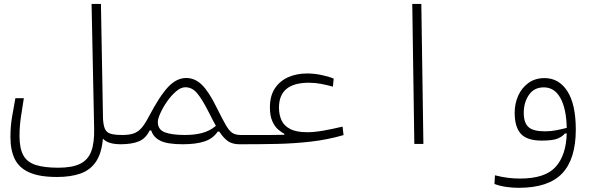

<svg xmlns="http://www.w3.org/2000/svg" viewBox="-20 -713 2970 951"><path d="M580.1 1.5Q545.4 1.5 523.7 -5.6Q502 -12.7 489.7 -26.4Q483.4 46.4 455.3 87.9Q427.2 129.4 378.9 146.5Q330.6 163.6 262.2 163.6Q175.8 163.6 125.2 141.1Q74.7 118.7 53.2 74.7Q31.7 30.8 31.7 -33.7Q31.7 -87.4 39.8 -134.8Q47.9 -182.1 56.2 -226.6H98.1Q91.8 -184.1 84.2 -137.5Q76.7 -90.8 76.7 -38.6Q76.7 22 95.5 56.2Q114.3 90.3 156.7 104Q199.2 117.7 269 117.7Q337.4 117.7 376.7 98.4Q416 79.1 431.9 36.9Q447.8 -5.4 446.3 -74.7L433.6 -693.4H480L490.2 -124.5Q492.2 -91.8 499.8 -74.5Q507.3 -57.1 527.3 -50.8Q547.4 -44.4 585.9 -44.4Q604.5 -44.4 613.5 -40.8Q622.6 -37.1 622.6 -22Q622.6 -5.9 610.1 -2.2Q597.7 1.5 580.1 1.5Z M577.1 1.5Q559.6 1.5 559.6 -19.5Q559.6 -29.8 564.7 -37.1Q569.8 -44.4 585.9 -44.4Q620.1 -44.4 642.1 -52Q664.1 -59.6 680.9 -79.1Q697.8 -98.6 716.3 -133.8Q771.5 -238.8 813.2 -282.7Q855 -326.7 902.3 -326.7Q945.3 -326.7 979.7 -293.2Q1014.2 -259.8 1052.7 -181.2Q1081.1 -124 1097.9 -94.7Q1114.7 -65.4 1130.6 -54.9Q1146.5 -44.4 1171.9 -44.4Q1198.7 -44.4 1198.7 -20Q1198.7 -7.8 1191.2 -3.2Q1183.6 1.5 1166 1.5Q1132.8 1.5 1110.8 -12.7Q1088.9 -26.9 1066.4 -61H1058.1Q1035.6 -26.9 993.4 -12.7Q951.2 1.5 884.8 1.5Q810.1 1.5 774.9 -15.6Q739.7 -32.7 729 -66.9H721.2Q702.1 -26.9 667.2 -12.7Q632.3 1.5 577.1 1.5ZM1049.3 -89.4Q1041.5 -104 1032.5 -120.8Q1023.4 -137.7 1013.7 -157.7Q981.4 -221.7 956.5 -251.2Q931.6 -280.8 898.4 -280.8Q875.5 -280.8 851.6 -260Q827.6 -239.3 807.1 -209.7Q786.6 -180.2 774.2 -152.1Q761.7 -124 761.7 -108.9Q761.7 -70.8 796.6 -57.6Q831.5 -44.4 896 -44.4Q942.9 -44.4 980.2 -54Q1017.6 -63.5 1049.3 -89.4Z M1163.6 1.5 1171.9 -44.4Q1188 -44.4 1203.1 -44.4Q1218.3 -44.4 1231.9 -44.4Q1278.8 -44.4 1316.7 -44.4Q1354.5 -44.4 1388.2 -45.4V-50.3Q1373.5 -57.6 1356.9 -72.3Q1340.3 -86.9 1328.6 -113.3Q1316.9 -139.6 1316.9 -181.2Q1316.9 -237.8 1341.3 -274.9Q1365.7 -312 1407.5 -330.6Q1449.2 -349.1 1501 -349.1Q1535.2 -349.1 1571 -341.8Q1606.9 -334.5 1632.8 -323.7L1628.9 -283.7Q1600.1 -292 1570.1 -297.6Q1540 -303.2 1509.8 -303.2Q1361.8 -303.2 1361.8 -180.2Q1361.8 -145 1374.3 -117.4Q1386.7 -89.8 1417.5 -74Q1448.2 -58.1 1502 -58.1Q1536.6 -58.1 1580.1 -65.7Q1623.5 -73.2 1676.8 -85.9L1681.6 -43.9Q1603 -21 1519.5 -11.5Q1436 -2 1351.8 -0.2Q1267.6 1.5 1187 1.5Q1181.2 1.5 1175.3 1.5Q1169.4 1.5 1163.6 1.5Z M2032.2 0 2022 -693.4H2066.9L2077.1 0Z M2549.3 217.3Q2519.5 217.3 2488 212.9Q2456.5 208.5 2429.2 198.2L2431.6 155.3Q2466.3 164.1 2495.6 167.7Q2524.9 171.4 2556.2 171.4Q2680.2 171.4 2732.2 113.5Q2784.2 55.7 2787.1 -52.2L2777.8 -51.8Q2766.6 -37.1 2742.7 -26.9Q2718.8 -16.6 2663.1 -16.6Q2590.8 -16.6 2560.1 -50Q2529.3 -83.5 2529.3 -154.3Q2529.3 -199.7 2546.6 -238.8Q2564 -277.8 2597.2 -302Q2630.4 -326.2 2677.2 -326.2Q2748.5 -326.2 2790.3 -261.2Q2832 -196.3 2832 -70.8Q2832 74.7 2764.4 146Q2696.8 217.3 2549.3 217.3ZM2787.1 -79.6Q2785.2 -174.3 2755.9 -227.3Q2726.6 -280.3 2673.8 -280.3Q2625 -280.3 2599.6 -242.7Q2574.2 -205.1 2574.2 -154.3Q2574.2 -105.5 2597.2 -84Q2620.1 -62.5 2679.2 -62.5Q2708.5 -62.5 2735.6 -67.9Q2762.7 -73.2 2787.1 -79.6Z"/></svg>

Font: Cascadia Mono ExtraLight
Style: Regular
Weight: 200
Monospace: yes
Designer: Aaron Bell
Foundry: Saja Typeworks
Version: Version 2404.023; ttfautohint (v1.8.4)